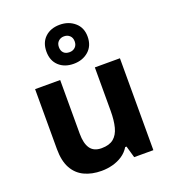

<svg xmlns="http://www.w3.org/2000/svg" viewBox="-151 -949 958 1072"><g transform="rotate(-20 328.5 -413.5)"><path d="M579 -546V0H465L445 -70H437Q420 -42 393.5 -24.5Q367 -7 335 1.5Q303 10 269 10Q211 10 167 -11Q123 -32 99 -76Q75 -120 75 -190V-546H224V-227Q224 -169 245 -139Q266 -109 312 -109Q358 -109 383.5 -130Q409 -151 419.5 -191Q430 -231 430 -289V-546ZM327.1 -605Q273 -605 239.5 -636Q206 -667 206 -721Q206 -775 239.3 -806Q272.5 -837 326.9 -837Q379 -837 415 -806Q451 -775 451 -722.1Q451 -667 415.5 -636Q380 -605 327.1 -605ZM327 -674Q347 -674 360.5 -686.6Q374 -699.2 374 -721.1Q374 -743 360.6 -755.5Q347.2 -768 327.1 -768Q307 -768 293.5 -755.4Q280 -742.8 280 -720.9Q280 -699 292.2 -686.5Q304.3 -674 327 -674Z"/></g></svg>

Font: Noto Sans Sinhala
Style: Regular
Weight: 400
Designer: Jelle Bosma - Monotype Design Team
Foundry: Monotype Imaging Inc.
Version: Version 2.006